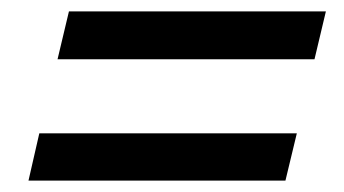

<svg xmlns="http://www.w3.org/2000/svg" viewBox="-20 -467 604 337"><path d="M81 -363 101 -447H552L532 -363ZM30 -150 49 -233H501L481 -150Z"/></svg>

Font: Ubuntu Sans Medium
Style: Italic
Weight: 500
Italic angle: -13.5°
Designer: Dalton Maag Ltd
Foundry: Dalton Maag Ltd
Version: Version 1.006